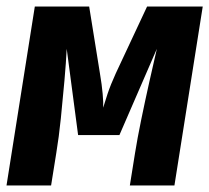

<svg xmlns="http://www.w3.org/2000/svg" viewBox="-22 -570 643 590"><path d="M-2 0 85 -550H252L285 -345Q291 -310 293.5 -281.5Q296 -253 295 -239Q299 -253 308.5 -281.5Q318 -310 334 -345L430 -550H601L514 0H377L393 -100Q400 -144 412 -202.5Q424 -261 437 -319Q450 -377 460 -420L345 -155H218L183 -420Q181 -379 176 -322Q171 -265 165 -206.5Q159 -148 151 -100L135 0Z"/></svg>

Font: JetBrains Mono ExtraBold
Style: Italic
Weight: 800
Italic angle: -9°
Monospace: yes
Designer: Philipp Nurullin, Konstantin Bulenkov
Foundry: JetBrains
Version: Version 2.305; ttfautohint (v1.8.4.7-5d5b)